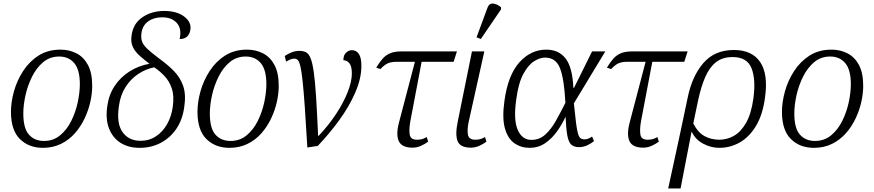

<svg xmlns="http://www.w3.org/2000/svg" viewBox="-20 -827 4949 1087"><path d="M223 10Q143 10 92.5 -40Q42 -90 42 -194Q42 -249 59 -310Q76 -371 111 -425Q146 -479 198.5 -512.5Q251 -546 323 -546Q372 -546 413 -525Q454 -504 478 -459Q502 -414 502 -341Q502 -298 491.5 -250.5Q481 -203 459 -156.5Q437 -110 404 -72.5Q371 -35 325.5 -12.5Q280 10 223 10ZM229 -29Q282 -29 320.5 -61Q359 -93 383.5 -142.5Q408 -192 420 -247.5Q432 -303 432 -351Q432 -432 400.5 -469.5Q369 -507 315 -507Q263 -507 225 -475.5Q187 -444 162 -394Q137 -344 124.5 -288.5Q112 -233 112 -184Q112 -100 144 -64.5Q176 -29 229 -29Z M766 10Q705 9 661.5 -19Q618 -47 597.5 -99Q577 -151 587 -224Q596 -291 629.5 -341Q663 -391 714 -423Q765 -455 826 -466Q796 -489 770.5 -511.5Q745 -534 732 -561.5Q719 -589 725 -627Q734 -694 786.5 -729.5Q839 -765 909 -765Q981 -765 1022.5 -733.5Q1064 -702 1058 -660Q1050 -606 997 -606Q1010 -665 981 -697Q952 -729 898 -729Q851 -729 819 -706Q787 -683 781 -641Q777 -613 784 -592.5Q791 -572 814.5 -550Q838 -528 882 -495Q929 -461 964.5 -425Q1000 -389 1017 -340.5Q1034 -292 1023 -220Q1013 -148 977.5 -96.5Q942 -45 887.5 -17Q833 11 766 10ZM772 -30Q823 -29 862.5 -55Q902 -81 926.5 -125Q951 -169 958 -222Q967 -284 952.5 -326.5Q938 -369 910.5 -397.5Q883 -426 853 -446Q804 -436 761.5 -407.5Q719 -379 690 -333Q661 -287 653 -225Q639 -128 673.5 -79.5Q708 -31 772 -30Z M1279 10Q1199 10 1148.5 -40Q1098 -90 1098 -194Q1098 -249 1115 -310Q1132 -371 1167 -425Q1202 -479 1254.5 -512.5Q1307 -546 1379 -546Q1428 -546 1469 -525Q1510 -504 1534 -459Q1558 -414 1558 -341Q1558 -298 1547.5 -250.5Q1537 -203 1515 -156.5Q1493 -110 1460 -72.5Q1427 -35 1381.5 -12.5Q1336 10 1279 10ZM1285 -29Q1338 -29 1376.5 -61Q1415 -93 1439.5 -142.5Q1464 -192 1476 -247.5Q1488 -303 1488 -351Q1488 -432 1456.5 -469.5Q1425 -507 1371 -507Q1319 -507 1281 -475.5Q1243 -444 1218 -394Q1193 -344 1180.5 -288.5Q1168 -233 1168 -184Q1168 -100 1200 -64.5Q1232 -29 1285 -29Z M1592 -510Q1611 -523 1632 -531Q1653 -539 1675 -539Q1697 -539 1712.5 -531Q1728 -523 1738.5 -497Q1749 -471 1756.5 -418.5Q1764 -366 1769.5 -278.5Q1775 -191 1781 -58H1784Q1840 -117 1882.5 -181.5Q1925 -246 1948.5 -306Q1972 -366 1972 -411Q1972 -452 1958 -469Q1944 -486 1924 -486Q1924 -515 1939.5 -529Q1955 -543 1972 -543Q1997 -543 2011.5 -522Q2026 -501 2026 -454Q2026 -383 1991.5 -303.5Q1957 -224 1900.5 -146.5Q1844 -69 1779 -1L1720 8Q1712 -131 1705.5 -223Q1699 -315 1693 -370Q1687 -425 1680.5 -452Q1674 -479 1666 -487Q1658 -495 1647 -495Q1635 -495 1624 -490.5Q1613 -486 1600 -478Z M2316 9Q2255 9 2238 -27.5Q2221 -64 2238 -130L2329 -477H2222Q2194 -477 2174.5 -468Q2155 -459 2134 -436L2110 -444Q2128 -474 2146 -494.5Q2164 -515 2189 -525.5Q2214 -536 2254 -536H2567L2548 -477H2367L2303 -140Q2295 -95 2299.5 -65.5Q2304 -36 2340 -36Q2356 -36 2368 -39Q2380 -42 2396 -51L2404 -25Q2387 -12 2363.5 -1.5Q2340 9 2316 9Z M2646 9Q2585 9 2570.5 -28.5Q2556 -66 2572 -141L2652 -536H2722L2634 -140Q2624 -95 2629 -65.5Q2634 -36 2670 -36Q2686 -36 2698 -39Q2710 -42 2726 -51L2734 -25Q2717 -12 2693.5 -1.5Q2670 9 2646 9ZM2702 -606 2678 -616 2739 -781Q2749 -810 2773.5 -806.5Q2798 -803 2817 -785L2816 -773Z M2978 10Q2930 10 2892.5 -16Q2855 -42 2838.5 -100.5Q2822 -159 2836 -257Q2856 -402 2920.5 -474Q2985 -546 3073 -546Q3143 -546 3182 -496Q3221 -446 3226 -330H3230L3332 -536H3407L3229 -242Q3236 -174 3241 -133Q3246 -92 3252 -71.5Q3258 -51 3266.5 -44.5Q3275 -38 3289 -38Q3300 -38 3311.5 -42.5Q3323 -47 3332 -54L3343 -28Q3330 -17 3307 -5.5Q3284 6 3258 6Q3230 6 3214.5 -8Q3199 -22 3192 -59Q3185 -96 3182 -166Q3161 -121 3132 -81Q3103 -41 3065 -15.5Q3027 10 2978 10ZM2988 -35Q3034 -35 3067 -65Q3100 -95 3127 -143Q3154 -191 3181 -245Q3174 -380 3150.5 -440.5Q3127 -501 3066 -501Q3037 -501 3004 -480.5Q2971 -460 2943 -408.5Q2915 -357 2903 -266Q2886 -149 2911 -92Q2936 -35 2988 -35Z M3622 9Q3561 9 3544 -27.5Q3527 -64 3544 -130L3635 -477H3528Q3500 -477 3480.5 -468Q3461 -459 3440 -436L3416 -444Q3434 -474 3452 -494.5Q3470 -515 3495 -525.5Q3520 -536 3560 -536H3873L3854 -477H3673L3609 -140Q3601 -95 3605.5 -65.5Q3610 -36 3646 -36Q3662 -36 3674 -39Q3686 -42 3702 -51L3710 -25Q3693 -12 3669.5 -1.5Q3646 9 3622 9Z M3873 -273Q3898 -396 3962 -470Q4026 -544 4135 -544Q4237 -544 4283.5 -476Q4330 -408 4311 -274Q4298 -177 4260 -114Q4222 -51 4168 -20.5Q4114 10 4052 10Q4005 10 3961 -13.5Q3917 -37 3897 -80H3895L3833 240H3763L3833 -83ZM4053 -36Q4096 -36 4135 -58Q4174 -80 4203.5 -131Q4233 -182 4245 -268Q4260 -376 4235 -440Q4210 -504 4128 -504Q4070 -504 4033 -474.5Q3996 -445 3972.5 -390.5Q3949 -336 3933 -262L3905 -128Q3931 -77 3968.5 -56.5Q4006 -36 4053 -36Z M4588 10Q4508 10 4457.5 -40Q4407 -90 4407 -194Q4407 -249 4424 -310Q4441 -371 4476 -425Q4511 -479 4563.5 -512.5Q4616 -546 4688 -546Q4737 -546 4778 -525Q4819 -504 4843 -459Q4867 -414 4867 -341Q4867 -298 4856.5 -250.5Q4846 -203 4824 -156.5Q4802 -110 4769 -72.5Q4736 -35 4690.5 -12.5Q4645 10 4588 10ZM4594 -29Q4647 -29 4685.5 -61Q4724 -93 4748.5 -142.5Q4773 -192 4785 -247.5Q4797 -303 4797 -351Q4797 -432 4765.5 -469.5Q4734 -507 4680 -507Q4628 -507 4590 -475.5Q4552 -444 4527 -394Q4502 -344 4489.5 -288.5Q4477 -233 4477 -184Q4477 -100 4509 -64.5Q4541 -29 4594 -29Z"/></svg>

Font: Noto Serif Light
Style: Italic
Weight: 300
Italic angle: -12°
Designer: Monotype Design Team
Foundry: Monotype Imaging Inc.
Version: Version 2.013